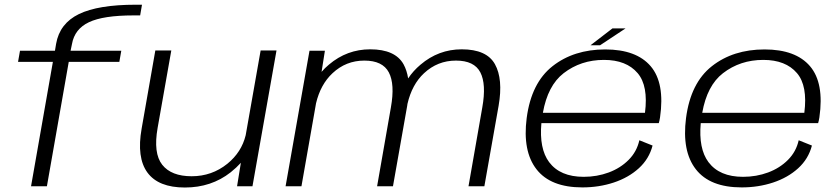

<svg xmlns="http://www.w3.org/2000/svg" viewBox="-20 -810 3650 835"><path d="M115 0 210 -541H58.5L67 -589.5H219L224 -619.5Q239.5 -708 323.2 -748.8Q407 -789.5 570.5 -789.5H597.5L589.5 -743H560.5Q429.5 -743 367 -713.5Q304.5 -684 293 -618.5L287 -589.5H507.5L499 -541H279L184 0Z M1011 0 1027.5 -102Q1008.5 -81 983 -60.5Q899 5.5 784 5.5Q669 5.5 621.2 -59.5Q573.5 -124.5 596 -251L655.5 -590.5H725L665.5 -254Q646 -143.5 685.5 -93.5Q725 -43.5 813.5 -43.5Q901.5 -43.5 969 -98Q1030.5 -148 1048.5 -222L1113.5 -590.5H1182.5L1078 0Z M1222 0 1326 -589.5H1393L1378.5 -497.5Q1393 -514.5 1410.5 -529Q1489 -595.5 1590 -595.5Q1698.5 -595.5 1735 -530.5Q1749.5 -504 1755 -469Q1777 -502 1808.5 -528.5Q1887 -595.5 1988 -595.5Q2096.5 -595.5 2132.5 -530.8Q2168.5 -466 2148.5 -350.5L2086.5 0H2017.5L2077.5 -343Q2095.5 -444 2069 -495.2Q2042.5 -546.5 1963 -546.5Q1883 -546.5 1824 -491.5Q1771.5 -442.5 1752 -358Q1751.5 -354 1751 -350.5L1689 0H1620L1680 -343Q1698 -444 1671 -495.2Q1644 -546.5 1564.5 -546.5Q1484.5 -546.5 1426 -491.5Q1374 -443 1354.5 -361L1291 0Z M2512.5 5Q2374.5 5 2313.2 -73.8Q2252 -152.5 2270.5 -296.5Q2290.5 -449.5 2383 -522.2Q2475.5 -595 2612 -595Q2747.5 -595 2809.8 -522Q2872 -449 2850.5 -299.5Q2848 -284 2845 -274.5H2334.5Q2324.5 -163.5 2368 -105Q2416 -41 2518.5 -41Q2576.5 -41 2627.5 -60Q2678.5 -79 2714 -114.8Q2749.5 -150.5 2760.5 -200L2818 -177Q2803 -119 2758.2 -78.2Q2713.5 -37.5 2649.2 -16.2Q2585 5 2512.5 5ZM2341 -319.5H2785Q2800 -437 2753 -492Q2704 -549.5 2606.5 -549.5Q2506 -549.5 2431 -491.5Q2362 -438 2341 -319.5ZM2548 -613 2643.5 -686.5H2700.5L2589.5 -613Z M3205.5 5Q3067.5 5 3006.2 -73.8Q2945 -152.5 2963.5 -296.5Q2983.5 -449.5 3076 -522.2Q3168.5 -595 3305 -595Q3440.5 -595 3502.8 -522Q3565 -449 3543.5 -299.5Q3541 -284 3538 -274.5H3027.5Q3017.5 -163.5 3061 -105Q3109 -41 3211.5 -41Q3269.5 -41 3320.5 -60Q3371.5 -79 3407 -114.8Q3442.5 -150.5 3453.5 -200L3511 -177Q3496 -119 3451.2 -78.2Q3406.5 -37.5 3342.2 -16.2Q3278 5 3205.5 5ZM3034 -319.5H3478Q3493 -437 3446 -492Q3397 -549.5 3299.5 -549.5Q3199 -549.5 3124 -491.5Q3055 -438 3034 -319.5Z"/></svg>

Font: Anybody ExtraExpanded Light
Style: Italic
Weight: 300
Width: 8
Italic angle: -10°
Designer: Tyler Finck
Foundry: Etcetera Type Company
Version: Version 1.010; ttfautohint (v1.8.3) -l 8 -r 50 -G 200 -x 14 